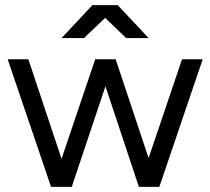

<svg xmlns="http://www.w3.org/2000/svg" viewBox="-20 -732 824 752"><path d="M393 -394 261 0H180L10 -500H91L221 -110L353 -500H433L562 -113L693 -500H774L604 0H524ZM392 -662 309 -583H221L342 -712H441L562 -583H474Z"/></svg>

Font: Oak Sans
Style: Regular
Weight: 400
Designer: Erik Kennedy, Walven
Foundry: Erik Kennedy, Walven
Version: Version 1.000